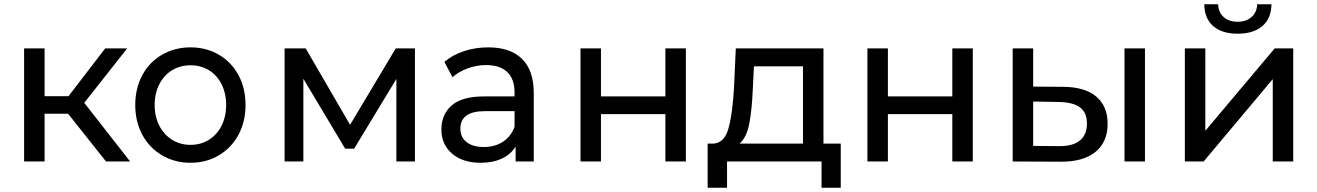

<svg xmlns="http://www.w3.org/2000/svg" viewBox="-20 -757 6175 900"><path d="M299 -224 477 0H590L375 -275L576 -530H473L301 -306H189V-530H93V0H189V-224Z M739.5 -29C779.2 -5.7 823.7 6 873 6C922.3 6 966.7 -5.7 1006 -29C1045.3 -52.3 1076 -84.5 1098 -125.5C1120 -166.5 1131 -213 1131 -265C1131 -317 1120 -363.5 1098 -404.5C1076 -445.5 1045.3 -477.5 1006 -500.5C966.7 -523.5 922.3 -535 873 -535C823.7 -535 779.2 -523.5 739.5 -500.5C699.8 -477.5 669 -445.5 647 -404.5C625 -363.5 614 -317 614 -265C614 -213 625 -166.5 647 -125.5C669 -84.5 699.8 -52.3 739.5 -29ZM959 -101.5C933.7 -85.8 905 -78 873 -78C841 -78 812.3 -85.8 787 -101.5C761.7 -117.2 741.7 -139.2 727 -167.5C712.3 -195.8 705 -228.3 705 -265C705 -301.7 712.3 -334.2 727 -362.5C741.7 -390.8 761.7 -412.7 787 -428C812.3 -443.3 841 -451 873 -451C905 -451 933.7 -443.3 959 -428C984.3 -412.7 1004.2 -390.8 1018.5 -362.5C1032.8 -334.2 1040 -301.7 1040 -265C1040 -228.3 1032.8 -195.8 1018.5 -167.5C1004.2 -139.2 984.3 -117.2 959 -101.5Z M1925 -530H1835L1621 -172L1413 -530H1314V0H1402V-388L1598 -60H1640L1838 -387V0H1925Z M2427 -481C2390.3 -517 2337.7 -535 2269 -535C2229 -535 2191.2 -529.2 2155.5 -517.5C2119.8 -505.8 2089 -489 2063 -467L2101 -395C2120.3 -412.3 2144 -426.2 2172 -436.5C2200 -446.8 2228.7 -452 2258 -452C2302 -452 2335.3 -441 2358 -419C2380.7 -397 2392 -365.3 2392 -324V-305H2249C2179.7 -305 2129 -290.8 2097 -262.5C2065 -234.2 2049 -196.7 2049 -150C2049 -103.3 2065.7 -65.7 2099 -37C2132.3 -8.3 2177 6 2233 6C2271 6 2304 -0.5 2332 -13.5C2360 -26.5 2381.7 -45.3 2397 -70V0H2482V-320C2482 -391.3 2463.7 -445 2427 -481ZM2337.5 -92.5C2312.5 -76.2 2282.7 -68 2248 -68C2213.3 -68 2186.3 -75.7 2167 -91C2147.7 -106.3 2138 -127.3 2138 -154C2138 -208.7 2176.3 -236 2253 -236H2392V-162C2380.7 -132 2362.5 -108.8 2337.5 -92.5Z M2701 -530V0H2797V-222H3099V0H3195V-530H3099V-305H2797V-530Z M3921 -84H3840V-530H3429L3421 -351C3416.3 -267 3407.7 -202 3395 -156C3382.3 -110 3359 -86 3325 -84H3297V123H3388V0H3831V123H3921ZM3492.5 -178.5C3500.8 -222.2 3506.3 -277.3 3509 -344L3514 -446H3744V-84H3447C3469 -103.3 3484.2 -134.8 3492.5 -178.5Z M4046 -530V0H4142V-222H4444V0H4540V-530H4444V-305H4142V-530Z M5119 -304C5083.7 -334 5032.7 -349.3 4966 -350L4823 -351V-530H4727V0L4950 1C5021.3 1.7 5076.2 -13.5 5114.5 -44.5C5152.8 -75.5 5172 -119.7 5172 -177C5172 -231.7 5154.3 -274 5119 -304ZM5251 -530V0H5347V-530ZM5041.5 -98C5019.2 -80 4986.3 -71.3 4943 -72L4823 -73V-281L4943 -279C4987 -278.3 5020 -270 5042 -254C5064 -238 5075 -212.7 5075 -178C5075 -142.7 5063.8 -116 5041.5 -98Z M5534 -530V0H5622L5946 -386V0H6042V-530H5955L5630 -144V-530ZM5667 -634.5C5694.3 -610.8 5732.7 -599 5782 -599C5830.7 -599 5869 -610.8 5897 -634.5C5925 -658.2 5939.3 -692.3 5940 -737H5873C5872.3 -712.3 5863.7 -692.5 5847 -677.5C5830.3 -662.5 5808.3 -655 5781 -655C5753.7 -655 5731.8 -662.5 5715.5 -677.5C5699.2 -692.5 5690.7 -712.3 5690 -737H5625C5625.7 -692.3 5639.7 -658.2 5667 -634.5Z"/></svg>

Font: Rookery
Style: Regular
Weight: 400
Designer: Ryan Kimball / Julieta Ulanovsky
Foundry: Motorola Mobility LLC.
Version: Version 1.0